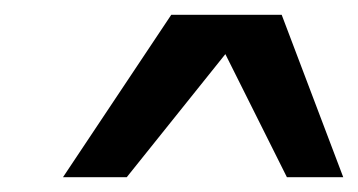

<svg xmlns="http://www.w3.org/2000/svg" viewBox="-20 -655 483 259"><path d="M65 -416 211 -635H360L443 -416H367L284 -582L151 -416Z"/></svg>

Font: Racing Sans One
Style: Regular
Weight: 400
Designer: Pablo Impallari, Rodrigo Fuenzalida
Foundry: Pablo Impallari, Rodrigo Fuenzalida
Version: Version 1.001; ttfautohint (v0.8) -G 200 -r 50